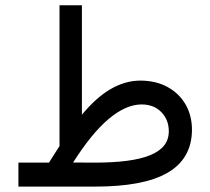

<svg xmlns="http://www.w3.org/2000/svg" viewBox="-20 -692 780 712"><path d="M504.9 -304.7Q550.3 -304.7 578.1 -276.4Q606 -248 606 -205.1Q606 -174.8 588.9 -152.8Q571.8 -130.9 537.4 -116.7Q502.9 -102.5 451.2 -95.7Q399.4 -88.9 329.6 -88.9L251 -89.4Q285.2 -143.1 318.1 -183.6Q351.1 -224.1 383.1 -251Q415 -277.8 445.6 -291.3Q476.1 -304.7 504.9 -304.7ZM161.6 -88.9H48.3V0H331.5Q421.9 0 489.3 -12.7Q556.6 -25.4 601.6 -51.5Q646.5 -77.6 668.9 -117.2Q691.4 -156.7 691.9 -210Q691.9 -263.7 668 -304.9Q644 -346.2 600.8 -369.6Q557.6 -393.1 500 -393.1Q471.7 -393.1 444.1 -385Q416.5 -377 389.6 -361.3Q362.8 -345.7 336.4 -322Q310.1 -298.3 283.7 -266.6V-672.4H200.7V-150.4Q191.4 -135.3 181.2 -119.9Q170.9 -104.5 161.6 -88.9Z"/></svg>

Font: Vazirmatn
Style: Regular
Weight: 400
Designer: Saber Rastikerdar
Foundry: Saber Rastikerdar
Version: Version 33.003;September 2, 2022;FontCreator 14.0.0.2862 64-